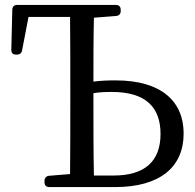

<svg xmlns="http://www.w3.org/2000/svg" viewBox="-20 -754 793 781"><path d="M442 -40H362C360 -137 360 -237 360 -336V-375C383 -379 409 -380 435 -380C576 -380 633 -315 633 -209C633 -97 568 -40 442 -40ZM45 -532H49C61 -532 68 -538 70 -550L96 -685H265C266 -588 266 -489 266 -391V-336C266 -239 266 -141 265 -46L180 -39C168 -38 161 -30 161 -18V-13C161 0 168 7 181 7H448C630 7 727 -74 727 -211C727 -341 637 -427 451 -427C419 -427 389 -426 360 -422C360 -508 360 -595 362 -682L452 -689C464 -690 471 -697 471 -709V-714C471 -727 464 -734 451 -734H50C37 -734 30 -726 30 -714L26 -552C26 -538 32 -532 45 -532Z"/></svg>

Font: 寒蝉锦书宋 Text
Style: Regular
Weight: 400
Designer: 寒蝉锦书宋{Warren} 思源宋体{Ryoko NISHIZUKA 西塚涼子 (kana & ideographs); Frank Grießhammer (Latin, Greek & Cyrillic); Wenlong ZHANG 
Foundry: Adobe & ChillType
Version: Version 2.000;Glyphs 3.1.1 (3135)